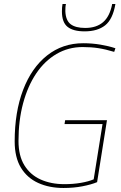

<svg xmlns="http://www.w3.org/2000/svg" viewBox="-20 -925 602 955"><path d="M296 10Q225 10 170 -15Q115 -40 84 -91Q53 -142 53 -222Q53 -368 95 -478Q137 -588 214 -649Q291 -710 394 -710Q438 -710 479.5 -703Q521 -696 554 -685L548 -667Q505 -680 469 -685.5Q433 -691 391 -691Q320 -691 261 -656.5Q202 -622 160 -559.5Q118 -497 95 -411.5Q72 -326 72 -224Q72 -150 101.5 -102.5Q131 -55 182.5 -32Q234 -9 300 -9Q344 -9 382 -15.5Q420 -22 446 -33L490 -308H301L304 -327H512L463 -19Q434 -7 390.5 1.5Q347 10 296 10ZM401 -769Q344 -769 316 -791.5Q288 -814 288 -868Q288 -890 291 -905H308Q306 -897 305.5 -888Q305 -879 305 -869Q307 -823 331.5 -804.5Q356 -786 404 -786Q459 -786 492.5 -814.5Q526 -843 538 -905H554Q541 -829 503 -799Q465 -769 401 -769Z"/></svg>

Font: Georama Thin
Style: Italic
Weight: 100
Italic angle: -9°
Designer: Jean-Baptiste Levee
Foundry: Production Type
Version: Version 1.000